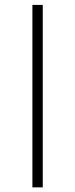

<svg xmlns="http://www.w3.org/2000/svg" viewBox="-20 -660 310 798"><path d="M157.7 -639.6V118.7H114.7V-639.6Z"/></svg>

Font: Yantramanav Light
Style: Regular
Weight: 300
Version: Version 1.001;PS 1.0;hotconv 1.0.72;makeotf.lib2.5.5900; ttf